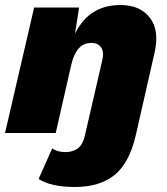

<svg xmlns="http://www.w3.org/2000/svg" viewBox="-30 -530 665 765"><path d="M269 215Q172 215 124 183L178 61Q198 76 231 76Q259 76 279 62Q299 48 308 11L378 -292Q385 -323 373 -341Q361 -359 333 -359Q274 -359 254 -272L192 0H-10L106 -500H285L269 -396Q325 -510 450 -510Q528 -510 567 -459.5Q606 -409 586 -321L511 9Q485 121 425.5 168Q366 215 269 215Z"/></svg>

Font: Work Sans ExtraBold
Style: Italic
Weight: 800
Italic angle: -13°
Designer: Wei Huang
Foundry: Wei Huang
Version: Version 2.012; ttfautohint (v1.8.3)